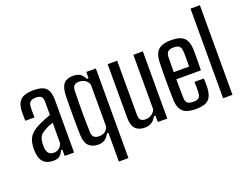

<svg xmlns="http://www.w3.org/2000/svg" viewBox="-142 -1105 2096 1611"><g transform="rotate(-20 906.0 -300.0)"><path d="M158.1 6.4Q101.9 6.4 71.6 -22.9Q41.3 -52.2 36.6 -112.8Q36.1 -125.2 35.7 -137.5Q35.3 -149.7 35.8 -162.1Q38.2 -198.3 49.4 -226.9Q60.7 -255.4 86.5 -278.7Q112.3 -302 156.8 -323.1Q180.9 -334.3 207.3 -345.4Q233.8 -356.4 260.3 -365.6V-481.4Q260.3 -513.9 246.8 -528.4Q233.3 -542.9 198.3 -542.9Q168.5 -542.9 151 -530.4Q133.4 -517.9 131.9 -486.8Q131 -472.4 130.7 -453.5Q130.5 -434.5 130.9 -416.8Q131.4 -399 131.9 -390.1H49.7Q49.2 -409.9 48.7 -432.6Q48.2 -455.3 48.7 -476.5Q50.8 -521.5 66 -550.5Q81.2 -579.5 114 -593.5Q146.9 -607.6 201.7 -607.6Q256.6 -607.6 287.2 -592.9Q317.8 -578.2 330.4 -546.6Q343 -515 343 -464.5L342.8 0H258.9V-56.3H247.1Q234.2 -26.6 215.8 -10.1Q197.3 6.4 158.1 6.4ZM182.5 -56.1Q210.1 -56.1 229.6 -70.5Q249.1 -84.9 259.1 -111.8L260.1 -296.4Q240.6 -290.4 219.7 -281.6Q198.7 -272.7 174.2 -257.4Q141.6 -238.6 131.6 -215.4Q121.6 -192.2 120 -162.1Q119.9 -148.8 120.1 -139Q120.3 -129.1 120.8 -118.2Q123.3 -89.4 139.3 -72.7Q155.3 -56.1 182.5 -56.1Z M670.2 200V-56.3H656.8Q638.3 -21.3 615.6 -6.9Q592.9 7.6 558.6 7.6Q503.7 7.6 474 -22.5Q444.3 -52.6 441.3 -121.6Q440.2 -156 439.7 -203Q439.2 -250 439.2 -300.8Q439.2 -351.6 439.8 -398Q440.3 -444.5 441.3 -478.4Q444.3 -547.9 471.6 -577.8Q498.9 -607.6 554.1 -607.6Q594.8 -607.6 616.8 -591.9Q638.7 -576.2 655 -544.1H670.2V-600H755.7V200ZM587.2 -56.1Q619.3 -56.1 639.1 -69.1Q658.8 -82 670.2 -113.8V-486.6Q659.5 -516.4 636.1 -530.4Q612.6 -544.3 582.9 -544.3Q555.1 -544.3 540.9 -530.3Q526.8 -516.4 525.7 -484Q524.4 -426.4 523.7 -363.3Q523 -300.3 523.6 -236.9Q524.2 -173.5 526.3 -115.6Q527.4 -84.2 542.9 -70.2Q558.5 -56.1 587.2 -56.1Z M974.4 7.6Q919.3 7.6 890.3 -22.9Q861.3 -53.4 861.3 -122V-600H946L946.8 -115.4Q946.8 -84.2 960 -70.2Q973.2 -56.1 1002.4 -56.1Q1031.6 -56.1 1055.8 -71.4Q1080 -86.7 1090.7 -113.8V-600H1175.3V0H1090.7V-56.3H1076.3Q1058.5 -22.9 1033.1 -7.6Q1007.7 7.6 974.4 7.6Z M1430.9 7.6Q1350.2 7.6 1315.3 -23.9Q1280.4 -55.4 1276.7 -125.9Q1275.6 -161.6 1274.9 -205.7Q1274.2 -249.9 1274.2 -297.1Q1274.2 -344.3 1274.8 -389.8Q1275.3 -435.3 1276.7 -472.9Q1280.6 -545.7 1316.6 -576.6Q1352.6 -607.6 1429.7 -607.6Q1507.8 -607.6 1542 -576.3Q1576.3 -544.9 1579.6 -476.5Q1580.1 -464.5 1580.3 -432.9Q1580.6 -401.2 1580.3 -360.8Q1580.1 -320.5 1578.6 -283.7H1359.1Q1359.1 -243.6 1359.8 -202Q1360.6 -160.4 1361.3 -117.2Q1362.3 -83.7 1378.3 -70.6Q1394.2 -57.5 1429.3 -57.5Q1464.8 -57.5 1479.4 -70.6Q1494 -83.7 1495.5 -117.4Q1496.5 -132.8 1496.4 -158.1Q1496.2 -183.4 1494.7 -211.1H1578.6Q1579.6 -195.2 1580.1 -168.8Q1580.6 -142.4 1579.6 -125.9Q1575.9 -54.3 1542.3 -23.4Q1508.7 7.6 1430.9 7.6ZM1359.3 -347.4H1496.5Q1496.9 -374.7 1497.1 -402.7Q1497.3 -430.8 1496.9 -452.6Q1496.4 -474.3 1495.5 -483.6Q1493.6 -516.7 1478.2 -529.8Q1462.8 -542.9 1429.7 -542.9Q1392.7 -542.9 1377.5 -528.4Q1362.3 -514 1361.3 -483.6Q1360.8 -450.1 1360 -415.6Q1359.3 -381.2 1359.3 -347.4Z M1673.8 0V-800H1757.5V0Z"/></g></svg>

Font: Big Shoulders Thin
Style: Regular
Weight: 100
Version: Version 2.002